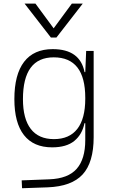

<svg xmlns="http://www.w3.org/2000/svg" viewBox="-20 -796 626 1050"><path d="M100.6 233.4 98.6 190.4 250 184.6Q352.1 180.7 399.2 127.4Q446.3 74.2 446.3 -30.3V-122.1H441.9Q429.7 -61 386.7 -25.6Q343.8 9.8 265.1 9.8Q163.6 9.8 111.1 -57.1Q58.6 -124 58.6 -253.9Q58.6 -388.7 111.8 -458Q165 -527.3 268.1 -527.3Q418 -527.3 442.4 -401.4H446.3L451.2 -517.6H492.2V-45.9Q492.2 92.3 431.9 158Q371.6 223.6 240.2 228.5ZM446.3 -261.2Q446.3 -482.4 273.9 -482.4Q105.5 -482.4 105.5 -253.9Q105.5 -146.5 148.4 -90.8Q191.4 -35.2 274.9 -35.2Q359.4 -35.2 402.8 -91.1Q446.3 -147 446.3 -255.9ZM258.3 -590.8 114.3 -776.4H173.8L273.4 -641.1L373 -776.4H432.6L288.6 -590.8Z"/></svg>

Font: Cascadia Code ExtraLight
Style: Regular
Weight: 200
Monospace: yes
Designer: Aaron Bell
Foundry: Saja Typeworks
Version: Version 2407.024; ttfautohint (v1.8.4)